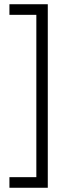

<svg xmlns="http://www.w3.org/2000/svg" viewBox="-20 -762 342 906"><path d="M205.5 124H24.5V74H151.5V-692H24.5V-742H205.5Z"/></svg>

Font: Argentum Novus Light
Style: Regular
Weight: 300
Designer: Julieta Ulanovsky (font) & Cristiano Sobral (main changes)
Foundry: Julieta Ulanovsky (font) & Cristiano Sobral (main changes)
Version: Version 3.00;November 27, 2020;FontCreator 13.0.0.2655 64-bi